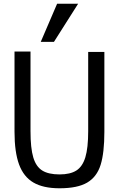

<svg xmlns="http://www.w3.org/2000/svg" viewBox="-20 -1004 640 1032"><path d="M58 -296V-727H144V-298.5Q144 -208 158.8 -158.2Q173.5 -108.5 207 -87.5Q240.5 -66.5 300 -66.5Q357.5 -66.5 390.5 -87.5Q423.5 -108.5 438.8 -158.8Q454 -209 454 -298.5V-725H541V-296Q541 -182.5 520.8 -117.8Q500.5 -53 448.5 -22.5Q396.5 8 300 8Q212.5 8 159.8 -22.8Q107 -53.5 82.5 -120Q58 -186.5 58 -296ZM199 -779 287 -984H400L270 -779Z"/></svg>

Font: JuliaMono
Style: Regular
Weight: 400
Monospace: yes
Designer: cormullion
Foundry: corm
Version: Version 0.055; ttfautohint (v1.8.4)